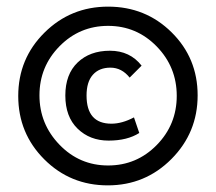

<svg xmlns="http://www.w3.org/2000/svg" viewBox="-20 -625 651 579"><path d="M113.5 -144.5C165.8 -92.2 229.7 -66 305 -66C380.3 -66 444.3 -92.5 497 -145.5C549.7 -198.5 576 -262.5 576 -337.5C576 -412.5 549.8 -475.8 497.5 -527.5C445.2 -579.2 381.3 -605 306 -605C230.7 -605 166.7 -578.8 114 -526.5C61.3 -474.2 35 -410.5 35 -335.5C35 -260.5 61.2 -196.8 113.5 -144.5ZM159.5 -485.5C199.8 -526.5 248.7 -547 306 -547C363.3 -547 412.2 -526.3 452.5 -485C492.8 -443.7 513 -394 513 -336C513 -278 492.8 -228.5 452.5 -187.5C412.2 -146.5 363.3 -126 306 -126C248.7 -126 199.8 -146.8 159.5 -188.5C119.2 -230.2 99 -279.8 99 -337.5C99 -395.2 119.2 -444.5 159.5 -485.5ZM177 -337C177 -294.3 189.3 -261 214 -237C238.7 -213 269.8 -201 307.5 -201C345.2 -201 376 -208.7 400 -224L384 -271C360 -258.3 337.3 -252 316 -252C266 -252 241 -280.3 241 -337C241 -364.3 247.3 -385.2 260 -399.5C272.7 -413.8 290.3 -421 313 -421C335.7 -421 355 -411 371 -391L407 -427C383.7 -457 351.8 -472 311.5 -472C271.2 -472 238.7 -460.2 214 -436.5C189.3 -412.8 177 -379.7 177 -337Z"/></svg>

Font: Telex Regular
Style: Regular
Weight: 400
Designer: Andres Torresi
Foundry: Andres Torresi
Version: Version 1.001